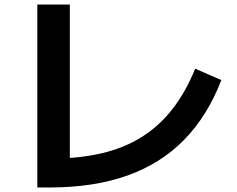

<svg xmlns="http://www.w3.org/2000/svg" viewBox="-20 -792 1040 844"><path d="M144 32V-772H287V2L204 -95Q327 -95 426 -118Q525 -141 602.5 -189.5Q680 -238 738 -312.5Q796 -387 838 -490L953 -440Q892 -282 789 -177Q686 -72 539 -20Q392 32 201 32Z"/></svg>

Font: M PLUS 1
Style: Bold
Weight: 700
Designer: Coji Morishita
Foundry: UNDERFOREST DESIGN
Version: Version 1.001